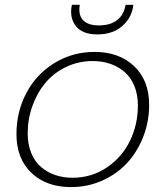

<svg xmlns="http://www.w3.org/2000/svg" viewBox="-20 -764 685 792"><path d="M595.2 -331.1Q595.2 -262.2 570.8 -199.7Q546.4 -137.2 504.2 -91.6Q461.9 -45.9 401.6 -19Q341.3 7.8 272.9 7.8Q171.4 7.8 109.6 -51Q47.9 -109.9 47.9 -210.9Q47.9 -303.2 88.9 -380.6Q129.9 -458 204.3 -503.9Q278.8 -549.8 370.1 -549.8Q471.2 -549.8 533.2 -491.2Q595.2 -432.6 595.2 -331.1ZM94.2 -213.9Q94.2 -168.5 108.9 -132.8Q123.5 -97.2 149.2 -75.2Q174.8 -53.2 207.8 -42Q240.7 -30.8 278.8 -30.8Q356.9 -30.8 419.4 -72.3Q481.9 -113.8 515.4 -181.6Q548.8 -249.5 548.8 -329.1Q548.8 -374.5 533.9 -410.2Q519 -445.8 493.2 -467.8Q467.3 -489.7 434.1 -501Q400.9 -512.2 362.8 -512.2Q303.7 -512.2 252.7 -487.8Q201.7 -463.4 167.5 -422.4Q133.3 -381.3 113.8 -327.1Q94.2 -272.9 94.2 -213.9ZM528.8 -734.9Q521 -688 482.4 -655Q443.8 -622.1 381.8 -622.1Q320.8 -622.1 294.2 -655Q267.6 -688 274.9 -734.9L276.9 -744.1H309.1Q302.2 -703.1 322.3 -681.2Q342.3 -659.2 388.2 -659.2Q435.1 -659.2 463.1 -681.2Q491.2 -703.1 498 -744.1H529.8Z"/></svg>

Font: SVN-Poppins ExtraLight
Style: Italic
Weight: 200
Italic angle: -10°
Designer: Ninad Kale (Devanagari), Jonny Pinhorn (Latin)
Foundry: Indian Type Foundry
Version: Version 3.002 2017